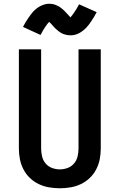

<svg xmlns="http://www.w3.org/2000/svg" viewBox="-20 -999 640 1027"><path d="M300 8Q271 8 242 3Q213 -2 187 -14.5Q161 -27 140 -47Q119 -67 105.5 -93Q92 -119 86.5 -147.5Q81 -176 81 -205V-735H200V-205Q200 -184 205 -162.5Q210 -141 224 -124.5Q238 -108 258.5 -100.5Q279 -93 300 -93Q321 -93 341.5 -100.5Q362 -108 376 -124.5Q390 -141 395 -162.5Q400 -184 400 -205V-735H519V-205Q519 -176 513.5 -147.5Q508 -119 494.5 -93Q481 -67 460 -47Q439 -27 413 -14.5Q387 -2 358 3Q329 8 300 8ZM357 -810Q348 -810 339.5 -811.5Q331 -813 322 -816Q313 -819 306.5 -823Q300 -827 292 -833Q284 -839 277.5 -845.5Q271 -852 266 -857.5Q261 -863 254.5 -870.5Q248 -878 243 -882Q237 -876 233 -870.5Q229 -865 223 -856.5Q217 -848 210.5 -837Q204 -826 197 -812L103 -855Q110 -869 117 -880.5Q124 -892 131 -902Q138 -912 144.5 -921Q151 -930 158 -937.5Q165 -945 175 -953Q185 -961 196 -966.5Q207 -972 219 -975.5Q231 -979 243 -979Q252 -979 260.5 -977.5Q269 -976 278 -972.5Q287 -969 293.5 -965.5Q300 -962 308 -955.5Q316 -949 322.5 -943Q329 -937 334 -931Q339 -925 345.5 -918.5Q352 -912 357 -906Q363 -913 367 -918.5Q371 -924 377 -932.5Q383 -941 389.5 -952Q396 -963 403 -976L497 -934Q490 -920 483 -908.5Q476 -897 469 -886.5Q462 -876 455.5 -867.5Q449 -859 442 -851.5Q435 -844 425 -836Q415 -828 404 -822Q393 -816 381 -813Q369 -810 357 -810Z"/></svg>

Font: Iosevka Curly Extended
Style: Bold
Weight: 700
Width: 7
Monospace: yes
Designer: Belleve Invis
Foundry: Belleve Invis
Version: Version 11.1.0; ttfautohint (v1.8.3)